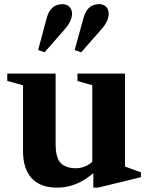

<svg xmlns="http://www.w3.org/2000/svg" viewBox="-20 -870 702 901"><path d="M247.5 10.5Q170 10.5 129 -33.2Q88 -77 88 -162V-470L14 -490V-524.5H241V-196Q241 -128 265.5 -104.2Q290 -80.5 337 -80.5Q368 -80.5 396.2 -97.8Q424.5 -115 440 -151V-80.5Q406 -40.5 355 -15Q304 10.5 247.5 10.5ZM418 10.5V-63L413 -69V-470L343.5 -490V-524.5H566.5V-88.5L641.5 -61V-38.5L440 10.5ZM361 -624.5 330.5 -635.5 371.5 -784.5Q380 -817 398.2 -833.8Q416.5 -850.5 445.5 -850.5Q466 -850.5 478 -838Q490 -825.5 490 -805.5Q490 -790.5 482.2 -772Q474.5 -753.5 457 -734ZM189 -624.5 159 -635.5 199 -784.5Q207.5 -817 226 -833.8Q244.5 -850.5 273.5 -850.5Q293.5 -850.5 305.8 -838Q318 -825.5 318 -805.5Q318 -790.5 310 -772Q302 -753.5 285 -734Z"/></svg>

Font: Libre Caslon Text
Style: Regular
Weight: 400
Designer: Pablo Impallari, Rodrigo Fuenzalida, Katja Schimmel
Foundry: Pablo Impallari, Rodrigo Fuenzalida
Version: Version 2.000